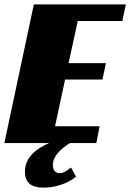

<svg xmlns="http://www.w3.org/2000/svg" viewBox="-20 -655 596 879"><path d="M0 0H205C153 22 94 62 94 130C94 180 121 204 180 204C230 204 288 187 328 154L305 112C281 132 265 138 253 138C236 138 222 127 222 100C222 57 264 23 300 0H421L436 -77H232L278 -291H449L465 -366H294L336 -559H540L556 -635H135Z"/></svg>

Font: Racing Sans One
Style: Regular
Weight: 400
Designer: Pablo Impallari, Rodrigo Fuenzalida
Foundry: Pablo Impallari, Rodrigo Fuenzalida
Version: Version 1.001